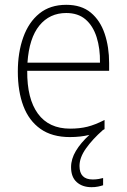

<svg xmlns="http://www.w3.org/2000/svg" viewBox="-20 -559 527 797"><path d="M310 130Q310 186 365 186Q378 186 389.5 184Q401 182 408 180V210Q399 213 387 215.5Q375 218 360 218Q322 218 298.5 197Q275 176 275 135Q275 101 295 67.5Q315 34 351 1Q314 10 270 10Q196 10 148 -24Q100 -58 77 -119Q54 -180 54 -262Q54 -341 76.5 -404Q99 -467 143.5 -503Q188 -539 255 -539Q318 -539 357 -506.5Q396 -474 414.5 -419Q433 -364 433 -297V-265H93Q92 -149 137.5 -87Q183 -25 271 -25Q311 -25 343 -33Q375 -41 414 -61V-23Q410 -21 407 -19Q364 19 337 57Q310 95 310 130ZM255 -505Q186 -505 143.5 -453Q101 -401 94 -299H395Q396 -358 381 -405Q366 -452 335 -478.5Q304 -505 255 -505Z"/></svg>

Font: Noto Sans Telugu SemiCondensed ExtraLight
Style: Regular
Weight: 200
Width: 4
Designer: Jelle Bosma - Monotype Design Team
Foundry: Monotype Imaging Inc.
Version: Version 2.005; ttfautohint (v1.8.4.7-5d5b)